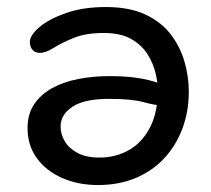

<svg xmlns="http://www.w3.org/2000/svg" viewBox="-20 -522 607 552"><path d="M261.6 10Q205.4 10 159.4 -10Q113.4 -30 86.3 -66.7Q59.2 -103.4 59.2 -154Q59.2 -193.8 77.9 -221.9Q96.6 -250 129.4 -268.3Q162.2 -286.6 205.1 -294.9Q248 -303.2 296.4 -303.2Q349.6 -303.2 389.3 -295.6Q429 -288 450.5 -276.4Q472 -264.8 472 -250.6Q472 -240.4 464.4 -229.8Q456.8 -219.2 442.6 -219.2Q426.4 -219.2 392.1 -228.5Q357.8 -237.8 293.8 -237.8Q222.4 -237.8 188.3 -215.1Q154.2 -192.4 154.2 -158.6Q154.2 -136 166.4 -115.6Q178.6 -95.2 203.3 -82.1Q228 -69 265.6 -69Q312.2 -69 350.1 -90.2Q388 -111.4 410.9 -154.9Q433.8 -198.4 433.8 -264Q433.8 -283 427.6 -310.3Q421.4 -337.6 405.1 -364.5Q388.8 -391.4 358.2 -409.3Q327.6 -427.2 277.8 -427.2Q226.8 -427.2 192.1 -413.1Q157.4 -399 134.5 -384.5Q111.6 -370 94.2 -370Q80.8 -370 73.3 -379Q65.8 -388 65.8 -401Q65.8 -420.4 93.2 -443.9Q120.6 -467.4 170 -484.6Q219.4 -501.8 284.2 -501.8Q352 -501.8 397.8 -480.3Q443.6 -458.8 470.9 -423.1Q498.2 -387.4 510.5 -344.5Q522.8 -301.6 522.8 -258.8Q522.8 -201.8 504.7 -153.1Q486.6 -104.4 452.9 -67.8Q419.2 -31.2 370.9 -10.6Q322.6 10 261.6 10Z"/></svg>

Font: Shantell Sans Light
Style: Regular
Weight: 300
Designer: Stephen Nixon, Anya Danilova, Shantell Martin
Foundry: Arrow Type
Version: Version 1.011;[c5ecc13dd]